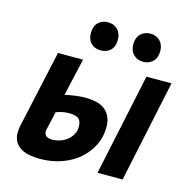

<svg xmlns="http://www.w3.org/2000/svg" viewBox="-105 -802 889 910"><g transform="rotate(15 340.0 -347.5)"><path d="M166 -142Q165 -138 164 -135Q163 -132 163 -128Q163 -96 202 -96Q223 -96 242.5 -103Q262 -110 276.5 -122Q291 -134 300 -150.5Q309 -167 309 -187Q309 -215 295.5 -226.5Q282 -238 248 -238Q230 -238 214.5 -234.5Q199 -231 185 -226ZM204 -316Q224 -321 252 -325Q280 -329 301 -329Q375 -329 405.5 -299Q436 -269 436 -221Q436 -170 414.5 -128Q393 -86 357 -56Q321 -26 273 -9.5Q225 7 172 7Q101 7 68.5 -17.5Q36 -42 36 -86Q36 -100 39 -117L123 -500H246ZM557 -500H680L574 0H451ZM249 -632Q249 -665 267.5 -683.5Q286 -702 315 -702Q344 -702 362.5 -683.5Q381 -665 381 -632Q381 -600 362.5 -582Q344 -564 315 -564Q286 -564 267.5 -582Q249 -600 249 -632ZM457 -633Q457 -665 475.5 -683.5Q494 -702 523 -702Q552 -702 570.5 -683.5Q589 -665 589 -633Q589 -601 570.5 -582.5Q552 -564 523 -564Q494 -564 475.5 -582.5Q457 -601 457 -633Z"/></g></svg>

Font: PT Sans
Style: Bold Italic
Weight: 700
Italic angle: -12°
Designer: A.Korolkova, O.Umpeleva, V.Yefimov
Foundry: ParaType Ltd
Version: Version 2.003W OFL